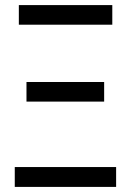

<svg xmlns="http://www.w3.org/2000/svg" viewBox="-20 -734 516 754"><path d="M421 -637V-714H54V-637ZM389 -335V-412H84V-335ZM436 0V-78H38V0Z"/></svg>

Font: Noto Sans UI SemiCondensed
Style: Regular
Weight: 400
Width: 4
Designer: Monotype Design Team
Foundry: Monotype Imaging Inc.
Version: 1.001